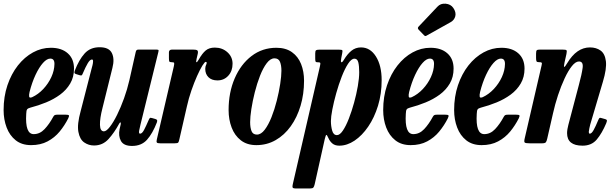

<svg xmlns="http://www.w3.org/2000/svg" viewBox="-22 -795 3400 1065"><path d="M-2 -184.5Q-2 -259 19.2 -322Q40.5 -385 77.2 -431.8Q114 -478.5 161 -504.2Q208 -530 260 -530Q319.5 -530 354 -499.2Q388.5 -468.5 388.5 -414.5Q388.5 -367.5 367.5 -331.8Q346.5 -296 311.5 -270.2Q276.5 -244.5 233.8 -227Q191 -209.5 146.5 -198Q133 -194.5 128.5 -188.5Q124 -182.5 123.5 -163.5Q116.5 -51 165 -51Q199 -51 225.2 -78.8Q251.5 -106.5 273.5 -147.5Q277.5 -155 282.5 -157Q287.5 -159 299.5 -159H339.5Q356.5 -159 359.8 -155.5Q363 -152 356.5 -138.5Q336.5 -99 308.8 -65.2Q281 -31.5 242 -10.8Q203 10 150.5 10Q99 10 65.2 -16.8Q31.5 -43.5 14.8 -87.8Q-2 -132 -2 -184.5ZM156.5 -256Q190 -271.5 218 -301.2Q246 -331 262.8 -367.5Q279.5 -404 280 -440Q280.5 -470 257 -470Q238 -470 216.5 -446Q195 -422 175.2 -380Q155.5 -338 142 -285Q138 -267.5 139.8 -258.8Q141.5 -250 156.5 -256Z M393 -403.5Q416 -463.5 447.2 -498.2Q478.5 -533 530.5 -533Q582.5 -533 598.5 -500.8Q614.5 -468.5 601.5 -418L546.5 -196Q531.5 -138 532.5 -102.2Q533.5 -66.5 554.5 -66.5Q568 -66.5 587.5 -91.5Q607 -116.5 627.5 -158Q648 -199.5 666 -249.5Q684 -299.5 695.5 -349.5L730.5 -505Q732 -512.5 735 -516.2Q738 -520 747 -520H842Q853.5 -520 856.2 -518.2Q859 -516.5 856.5 -507L757.5 -105Q753.5 -89 750 -71.2Q746.5 -53.5 755 -53.5Q766 -53.5 777 -74.2Q788 -95 803 -130Q806.5 -137.5 809.2 -140.2Q812 -143 822 -140L839.5 -135Q848 -132.5 849.5 -128.5Q851 -124.5 848 -115.5Q824.5 -55 793.8 -20.2Q763 14.5 710.5 14.5Q664 14.5 648.8 -13.2Q633.5 -41 641.5 -79L647.5 -105Q649.5 -115 646.2 -115.8Q643 -116.5 639 -109Q612 -59 579.8 -23.5Q547.5 12 499.5 12Q469.5 12 445 -5Q420.5 -22 412.8 -63.5Q405 -105 425.5 -179L486 -414Q488 -420.5 491 -432.8Q494 -445 494.2 -455Q494.5 -465 488 -465Q477 -465 464.8 -444.2Q452.5 -423.5 437 -387Q434.5 -380.5 431.5 -377.8Q428.5 -375 419 -378L400 -384Q392 -386.5 391 -390.5Q390 -394.5 393 -403.5Z M933 -520H1047.5Q1065.5 -520 1071.8 -516Q1078 -512 1075 -497L1068.5 -469Q1064 -449 1068.2 -449.8Q1072.5 -450.5 1081 -465.5Q1099.5 -498.5 1118.8 -514.8Q1138 -531 1169.5 -531Q1211 -531 1239.5 -505.2Q1268 -479.5 1268 -441.5Q1268 -401 1244.2 -375Q1220.5 -349 1184 -349Q1152 -349 1134.2 -366.8Q1116.5 -384.5 1116.5 -413Q1117 -427.5 1120.8 -434.2Q1124.5 -441 1124.5 -447Q1124.5 -452 1119.5 -452Q1113.5 -452 1100.2 -430.5Q1087 -409 1071 -373.2Q1055 -337.5 1039.8 -293.5Q1024.5 -249.5 1014.5 -204L973 -22.5Q970 -8.5 966.5 -4.2Q963 0 946 0H867.5Q850.5 0 847.8 -4.8Q845 -9.5 848 -22L942 -426Q945.5 -442 944 -446Q942.5 -450 930 -450H928.5Q919 -450 917 -454.5Q915 -459 915 -472.5V-504.5Q915 -520 933 -520Z M1246 -184.5Q1246 -282 1279.8 -360.2Q1313.5 -438.5 1373.2 -484.2Q1433 -530 1511 -530Q1563 -530 1597.2 -505.8Q1631.5 -481.5 1648 -440Q1664.5 -398.5 1664.5 -347Q1664.5 -273 1645.2 -208.5Q1626 -144 1590.8 -94.8Q1555.5 -45.5 1507 -17.8Q1458.5 10 1400 10Q1348 10 1313.8 -16.8Q1279.5 -43.5 1262.8 -87.8Q1246 -132 1246 -184.5ZM1365.5 -117.5Q1365.5 -87 1373.2 -67.8Q1381 -48.5 1403 -48.5Q1426 -48.5 1446.5 -75.5Q1467 -102.5 1484 -145.2Q1501 -188 1513.2 -236.5Q1525.5 -285 1532.2 -329.2Q1539 -373.5 1539 -402.5Q1539 -433 1531 -452.2Q1523 -471.5 1500.5 -471.5Q1478 -471.5 1457.5 -444.5Q1437 -417.5 1420.2 -374.5Q1403.5 -331.5 1391.2 -282.8Q1379 -234 1372.2 -190Q1365.5 -146 1365.5 -117.5Z M1749.5 -519.5H1858Q1874 -519.5 1876.5 -516.2Q1879 -513 1876 -498.5L1871 -473Q1867 -453.5 1871.2 -450Q1875.5 -446.5 1886 -464Q1904.5 -495 1927.2 -513.5Q1950 -532 1980.5 -532Q2031.5 -532 2063.2 -481.8Q2095 -431.5 2095 -350.5Q2095 -274.5 2074.8 -208.5Q2054.5 -142.5 2020.5 -92.8Q1986.5 -43 1944.8 -15Q1903 13 1860 13Q1836 13 1821.8 1Q1807.5 -11 1800 -28.5Q1792 -46.5 1788.5 -46.8Q1785 -47 1779.5 -24L1723.5 227Q1720.5 240 1716.2 245.2Q1712 250.5 1696.5 250.5H1621.5Q1603.5 250.5 1601.2 245.2Q1599 240 1602 227L1752 -424.5Q1755 -438 1755 -443.8Q1755 -449.5 1743 -449.5H1739.5Q1730.5 -449.5 1728.5 -453.8Q1726.5 -458 1726.5 -471V-498.5Q1726.5 -513 1731.2 -516.2Q1736 -519.5 1749.5 -519.5ZM1813.5 -123.5Q1813.5 -95.5 1820.5 -70.5Q1827.5 -45.5 1847 -45.5Q1863 -45.5 1880 -70.8Q1897 -96 1913 -137Q1929 -178 1942 -225.2Q1955 -272.5 1962.8 -317.2Q1970.5 -362 1970.5 -394.5Q1970.5 -428.5 1965.5 -449Q1960.5 -469.5 1944 -469.5Q1927 -469.5 1908.8 -441.5Q1890.5 -413.5 1873.5 -369.8Q1856.5 -326 1843 -277.8Q1829.5 -229.5 1821.5 -188Q1813.5 -146.5 1813.5 -123.5Z M2103.5 -184.5Q2103.5 -259 2124.8 -322Q2146 -385 2182.8 -431.8Q2219.5 -478.5 2266.5 -504.2Q2313.5 -530 2365.5 -530Q2425 -530 2459.5 -499.2Q2494 -468.5 2494 -414.5Q2494 -367.5 2473 -331.8Q2452 -296 2417 -270.2Q2382 -244.5 2339.2 -227Q2296.5 -209.5 2252 -198Q2238.5 -194.5 2234 -188.5Q2229.5 -182.5 2229 -163.5Q2222 -51 2270.5 -51Q2304.5 -51 2330.8 -78.8Q2357 -106.5 2379 -147.5Q2383 -155 2388 -157Q2393 -159 2405 -159H2445Q2462 -159 2465.2 -155.5Q2468.5 -152 2462 -138.5Q2442 -99 2414.2 -65.2Q2386.5 -31.5 2347.5 -10.8Q2308.5 10 2256 10Q2204.5 10 2170.8 -16.8Q2137 -43.5 2120.2 -87.8Q2103.5 -132 2103.5 -184.5ZM2262 -256Q2295.5 -271.5 2323.5 -301.2Q2351.5 -331 2368.2 -367.5Q2385 -404 2385.5 -440Q2386 -470 2362.5 -470Q2343.5 -470 2322 -446Q2300.5 -422 2280.8 -380Q2261 -338 2247.5 -285Q2243.5 -267.5 2245.2 -258.8Q2247 -250 2262 -256ZM2492.5 -751Q2509 -726.5 2503.5 -705Q2498 -683.5 2477.5 -672L2347 -599Q2341 -595 2337.5 -595Q2334 -595 2329 -600.5L2300 -630.5Q2292 -639.5 2300 -647.5L2404 -757.5Q2421.5 -777 2449.8 -774.5Q2478 -772 2492.5 -751Z M2497 -184.5Q2497 -259 2518.2 -322Q2539.5 -385 2576.2 -431.8Q2613 -478.5 2660 -504.2Q2707 -530 2759 -530Q2818.5 -530 2853 -499.2Q2887.5 -468.5 2887.5 -414.5Q2887.5 -367.5 2866.5 -331.8Q2845.5 -296 2810.5 -270.2Q2775.5 -244.5 2732.8 -227Q2690 -209.5 2645.5 -198Q2632 -194.5 2627.5 -188.5Q2623 -182.5 2622.5 -163.5Q2615.5 -51 2664 -51Q2698 -51 2724.2 -78.8Q2750.5 -106.5 2772.5 -147.5Q2776.5 -155 2781.5 -157Q2786.5 -159 2798.5 -159H2838.5Q2855.5 -159 2858.8 -155.5Q2862 -152 2855.5 -138.5Q2835.5 -99 2807.8 -65.2Q2780 -31.5 2741 -10.8Q2702 10 2649.5 10Q2598 10 2564.2 -16.8Q2530.5 -43.5 2513.8 -87.8Q2497 -132 2497 -184.5ZM2655.5 -256Q2689 -271.5 2717 -301.2Q2745 -331 2761.8 -367.5Q2778.5 -404 2779 -440Q2779.5 -470 2756 -470Q2737 -470 2715.5 -446Q2694 -422 2674.2 -380Q2654.5 -338 2641 -285Q2637 -267.5 2638.8 -258.8Q2640.5 -250 2655.5 -256Z M2974.5 -520H3096Q3117 -520 3120.2 -516.2Q3123.5 -512.5 3120 -495.5L3109.5 -449Q3104 -423.5 3108 -423.8Q3112 -424 3124.5 -445Q3176.5 -532 3250.5 -532Q3285 -532 3309.2 -514.8Q3333.5 -497.5 3338.8 -455.8Q3344 -414 3322 -341L3252 -104.5Q3250 -97.5 3247 -82.8Q3244 -68 3244 -64.5Q3244 -53.5 3249.5 -53.5Q3259.5 -53.5 3270.8 -73.8Q3282 -94 3296 -128Q3300 -137.5 3303 -140.2Q3306 -143 3314.5 -140L3336 -134Q3344 -131.5 3344.5 -127Q3345 -122.5 3340.5 -111Q3317 -55.5 3288.2 -21.2Q3259.5 13 3209.5 13Q3123.5 13 3123.5 -56.5Q3123.5 -66 3125.5 -78.8Q3127.5 -91.5 3130.5 -102L3189 -324Q3205 -383 3209.8 -418.5Q3214.5 -454 3189.5 -454Q3170.5 -454 3150 -428.2Q3129.5 -402.5 3109.8 -360Q3090 -317.5 3073.2 -266.8Q3056.5 -216 3045.5 -166.5L3013.5 -26.5Q3010.5 -12.5 3006 -6.2Q3001.5 0 2984 0H2917Q2893 0 2888.5 -4.5Q2884 -9 2888.5 -27.5L2982 -431.5Q2985.5 -444.5 2982.5 -447.2Q2979.5 -450 2972.5 -450H2968.5Q2956.5 -450 2954 -455Q2951.5 -460 2951.5 -473.5V-497Q2951.5 -512.5 2955.5 -516.2Q2959.5 -520 2974.5 -520Z"/></svg>

Font: Besley* Condensed Semi
Style: Italic
Weight: 600
Width: 3
Italic angle: -13°
Designer: Owen Earl
Foundry: indestructible type*
Version: Version 3.000; ttfautohint (v1.8.3)